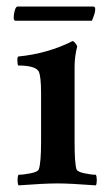

<svg xmlns="http://www.w3.org/2000/svg" viewBox="-20 -558 327 582"><path d="M21.5 -503.9Q21.5 -515.6 24.9 -526.9Q28.3 -538.1 33.2 -538.1H262.7Q268.6 -538.1 268.6 -530.3Q268.6 -520.5 263.7 -508.3Q258.8 -496.1 258.8 -495.1H25.4Q21.5 -498 21.5 -503.9ZM206.1 -309.6V-127Q206.1 -62.5 211.9 -44.9Q214.8 -37.1 235.8 -32.7Q256.8 -28.3 270.5 -28.3Q273.4 -23.4 273.4 -11.7Q273.4 0 270.5 3.9Q192.4 -2 154.3 -2Q114.3 -2 36.1 3.9Q33.2 -1 33.2 -12.2Q33.2 -23.4 36.1 -28.3Q50.8 -28.3 72.8 -32.7Q94.7 -37.1 97.7 -44.9Q104.5 -65.4 104.5 -127V-275.4Q104.5 -325.2 97.7 -340.8Q87.9 -359.4 35.2 -359.4Q33.2 -361.3 32.7 -373Q32.2 -384.8 35.2 -386.7Q125 -395.5 200.2 -433.6Q204.1 -432.6 209 -426.3Q213.9 -419.9 213.9 -417Q206.1 -385.7 206.1 -356.4Z"/></svg>

Font: Crimson
Style: Semibold
Weight: 600
Version: Version 0.8